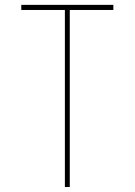

<svg xmlns="http://www.w3.org/2000/svg" viewBox="-20 -750 540 770"><path d="M240.2 -710H65.4V-730.5H434.6V-710H259.8V0H240.2Z"/></svg>

Font: Mgen+ 1m thin
Style: Regular
Weight: 100
Designer: [Source Han Sans]
Ryoko NISHIZUKA  (kana & ideographs); Paul D. Hunt (Latin, Greek & Cyrillic); Wenlong ZHANG  (bopomofo
Version: Version 1.059.20150602